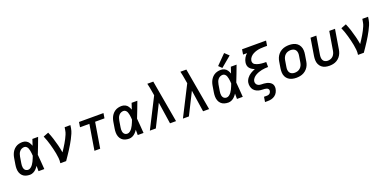

<svg xmlns="http://www.w3.org/2000/svg" viewBox="-3 -1858 6341 3142"><g transform="rotate(-20 3168.0 -286.5)"><path d="M210 8Q240 8 269 -6Q298 -20 320 -43Q342 -66 360 -93Q360 -47 360 0H461Q456 -64 451.5 -128Q447 -192 441 -256Q469 -324 494.5 -393Q520 -462 546 -530H446Q428 -477 411 -424Q400 -454 383 -481Q366 -508 336.5 -523Q307 -538 273 -538Q242 -538 211 -530.5Q180 -523 152.5 -504Q125 -485 105.5 -458Q86 -431 75 -401Q64 -371 59 -340L41 -230Q35 -194 35.5 -158.5Q36 -123 47.5 -91Q59 -59 83 -35.5Q107 -12 140.5 -2Q174 8 210 8ZM210 -79Q192 -79 175.5 -87Q159 -95 150 -110Q141 -125 137.5 -142.5Q134 -160 135 -178.5Q136 -197 139 -216L157 -326Q161 -348 168.5 -370Q176 -392 191.5 -411.5Q207 -431 229 -441Q251 -451 273 -451Q296 -451 312.5 -436Q329 -421 336.5 -400.5Q344 -380 348 -358.5Q352 -337 354.5 -314.5Q357 -292 358 -270Q349 -246 339.5 -223Q330 -200 318.5 -177Q307 -154 292 -133Q277 -112 255.5 -95.5Q234 -79 210 -79Z M740 0H841Q867 -38 893 -76Q919 -114 943.5 -152.5Q968 -191 991.5 -230.5Q1015 -270 1036 -310.5Q1057 -351 1075 -392.5Q1093 -434 1100 -477L1108 -530H1008L999 -477Q994 -443 979.5 -409.5Q965 -376 948.5 -343.5Q932 -311 913 -279.5Q894 -248 874.5 -217Q855 -186 834 -155Q823 -222 806.5 -287Q790 -352 770 -415Q750 -478 724 -538L633 -503Q650 -464 664 -424Q678 -384 689.5 -343Q701 -302 711.5 -260Q722 -218 730 -175.5Q738 -133 742.5 -89Q747 -45 740 0Z M1334 0H1434L1507 -443H1670L1684 -530H1258L1244 -443H1407Z M1938 8Q1968 8 1997 -6Q2026 -20 2048 -43Q2070 -66 2088 -93Q2088 -47 2088 0H2189Q2184 -64 2179.5 -128Q2175 -192 2169 -256Q2197 -324 2222.5 -393Q2248 -462 2274 -530H2174Q2156 -477 2139 -424Q2128 -454 2111 -481Q2094 -508 2064.5 -523Q2035 -538 2001 -538Q1970 -538 1939 -530.5Q1908 -523 1880.5 -504Q1853 -485 1833.5 -458Q1814 -431 1803 -401Q1792 -371 1787 -340L1769 -230Q1763 -194 1763.5 -158.5Q1764 -123 1775.5 -91Q1787 -59 1811 -35.5Q1835 -12 1868.5 -2Q1902 8 1938 8ZM1938 -79Q1920 -79 1903.5 -87Q1887 -95 1878 -110Q1869 -125 1865.5 -142.5Q1862 -160 1863 -178.5Q1864 -197 1867 -216L1885 -326Q1889 -348 1896.5 -370Q1904 -392 1919.5 -411.5Q1935 -431 1957 -441Q1979 -451 2001 -451Q2024 -451 2040.5 -436Q2057 -421 2064.5 -400.5Q2072 -380 2076 -358.5Q2080 -337 2082.5 -314.5Q2085 -292 2086 -270Q2077 -246 2067.5 -223Q2058 -200 2046.5 -177Q2035 -154 2020 -133Q2005 -112 1983.5 -95.5Q1962 -79 1938 -79Z M2299 0H2403L2593 -379L2650 0H2755L2626 -735H2522Q2531 -701 2537.5 -666Q2544 -631 2550 -596L2563 -520Z M2875 0H2979L3169 -379L3226 0H3331L3202 -735H3098Q3107 -701 3113.5 -666Q3120 -631 3126 -596L3139 -520Z M3666 8Q3696 8 3725 -6Q3754 -20 3776 -43Q3798 -66 3816 -93Q3816 -47 3816 0H3917Q3912 -64 3907.5 -128Q3903 -192 3897 -256Q3925 -324 3950.5 -393Q3976 -462 4002 -530H3902Q3884 -477 3867 -424Q3856 -454 3839 -481Q3822 -508 3792.5 -523Q3763 -538 3729 -538Q3698 -538 3667 -530.5Q3636 -523 3608.5 -504Q3581 -485 3561.5 -458Q3542 -431 3531 -401Q3520 -371 3515 -340L3497 -230Q3491 -194 3491.5 -158.5Q3492 -123 3503.5 -91Q3515 -59 3539 -35.5Q3563 -12 3596.5 -2Q3630 8 3666 8ZM3666 -79Q3648 -79 3631.5 -87Q3615 -95 3606 -110Q3597 -125 3593.5 -142.5Q3590 -160 3591 -178.5Q3592 -197 3595 -216L3613 -326Q3617 -348 3624.5 -370Q3632 -392 3647.5 -411.5Q3663 -431 3685 -441Q3707 -451 3729 -451Q3752 -451 3768.5 -436Q3785 -421 3792.5 -400.5Q3800 -380 3804 -358.5Q3808 -337 3810.5 -314.5Q3813 -292 3814 -270Q3805 -246 3795.5 -223Q3786 -200 3774.5 -177Q3763 -154 3748 -133Q3733 -112 3711.5 -95.5Q3690 -79 3666 -79ZM3765 -558 3947 -710 3875 -778 3710 -611Z M4230 205H4282Q4313 205 4344.5 197Q4376 189 4403.5 169Q4431 149 4446.5 119.5Q4462 90 4467 59Q4471 34 4466.5 10Q4462 -14 4446.5 -32Q4431 -50 4410 -61Q4389 -72 4365.5 -78Q4342 -84 4317 -85.5Q4292 -87 4267 -87.5Q4242 -88 4220 -98Q4198 -108 4187 -130Q4176 -152 4180 -177Q4185 -204 4205.5 -227.5Q4226 -251 4252 -266Q4278 -281 4305.5 -291Q4333 -301 4361 -306.5Q4389 -312 4417 -314.5Q4445 -317 4473 -317V-328V-350V-393L4472 -404Q4452 -404 4431.5 -405Q4411 -406 4391 -408Q4371 -410 4351.5 -414Q4332 -418 4314 -424.5Q4296 -431 4279.5 -441Q4263 -451 4255.5 -469.5Q4248 -488 4251 -508Q4256 -540 4278.5 -566.5Q4301 -593 4331.5 -609Q4362 -625 4393.5 -633.5Q4425 -642 4457 -645Q4489 -648 4520 -648H4576L4590 -735H4172L4158 -648H4227Q4197 -622 4177.5 -587Q4158 -552 4152 -515Q4147 -488 4152 -461.5Q4157 -435 4173.5 -415Q4190 -395 4212 -381.5Q4234 -368 4258 -359Q4218 -344 4180.5 -321.5Q4143 -299 4115.5 -263.5Q4088 -228 4081 -187Q4078 -170 4079 -152.5Q4080 -135 4084 -118.5Q4088 -102 4095 -87Q4102 -72 4112.5 -59.5Q4123 -47 4136.5 -37Q4150 -27 4165 -20Q4180 -13 4196 -9Q4212 -5 4229.5 -3Q4247 -1 4264.5 -0.5Q4282 0 4299.5 1.5Q4317 3 4333 8.5Q4349 14 4359 27.5Q4369 41 4366 59Q4364 75 4354.5 90Q4345 105 4328.5 111.5Q4312 118 4296 118H4244Z M4850 8Q4883 8 4916.5 1.5Q4950 -5 4981 -22Q5012 -39 5036 -66Q5060 -93 5073.5 -125Q5087 -157 5092 -190L5110 -300Q5117 -338 5115 -375Q5113 -412 5097.5 -444.5Q5082 -477 5054 -499Q5026 -521 4990 -529.5Q4954 -538 4917 -538Q4884 -538 4850.5 -531.5Q4817 -525 4786 -508Q4755 -491 4731 -464Q4707 -437 4693.5 -405Q4680 -373 4675 -340L4657 -230Q4651 -192 4652.5 -155Q4654 -118 4669.5 -85.5Q4685 -53 4713 -31.5Q4741 -10 4777 -1Q4813 8 4850 8ZM4852 -79Q4826 -79 4803 -88.5Q4780 -98 4767 -119Q4754 -140 4752 -165Q4750 -190 4755 -216L4773 -326Q4777 -351 4788 -375Q4799 -399 4819.5 -417.5Q4840 -436 4865 -443.5Q4890 -451 4915 -451Q4941 -451 4964 -441.5Q4987 -432 5000 -411.5Q5013 -391 5015 -365.5Q5017 -340 5012 -314L4994 -204Q4990 -179 4979 -155Q4968 -131 4947.5 -112.5Q4927 -94 4902 -86.5Q4877 -79 4852 -79Z M5426 8Q5458 8 5491 1.5Q5524 -5 5554.5 -23Q5585 -41 5607.5 -68Q5630 -95 5642.5 -126.5Q5655 -158 5660 -190L5716 -530H5616L5562 -204Q5558 -180 5548 -156.5Q5538 -133 5519.5 -114.5Q5501 -96 5476.5 -87.5Q5452 -79 5428 -79Q5403 -79 5381 -89.5Q5359 -100 5348 -121Q5337 -142 5336 -166.5Q5335 -191 5339 -216L5391 -530H5290L5241 -230Q5235 -193 5236 -156.5Q5237 -120 5251.5 -87.5Q5266 -55 5292.5 -32.5Q5319 -10 5354 -1Q5389 8 5426 8Z M5924 0H6025Q6051 -38 6077 -76Q6103 -114 6127.5 -152.5Q6152 -191 6175.5 -230.5Q6199 -270 6220 -310.5Q6241 -351 6259 -392.5Q6277 -434 6284 -477L6292 -530H6192L6183 -477Q6178 -443 6163.5 -409.5Q6149 -376 6132.5 -343.5Q6116 -311 6097 -279.5Q6078 -248 6058.5 -217Q6039 -186 6018 -155Q6007 -222 5990.5 -287Q5974 -352 5954 -415Q5934 -478 5908 -538L5817 -503Q5834 -464 5848 -424Q5862 -384 5873.5 -343Q5885 -302 5895.5 -260Q5906 -218 5914 -175.5Q5922 -133 5926.5 -89Q5931 -45 5924 0Z"/></g></svg>

Font: Iosevka Sparkle Medium
Style: Italic
Weight: 500
Italic angle: -9°
Designer: Belleve Invis
Foundry: Belleve Invis
Version: Version 4.5.0; ttfautohint (v1.8.3)